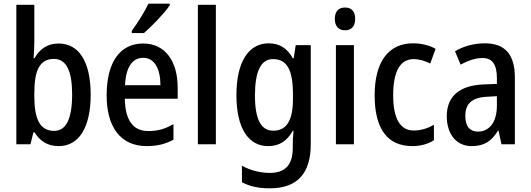

<svg xmlns="http://www.w3.org/2000/svg" viewBox="-20 -786 2891 1046"><path d="M167 -559V-760H69V0H146L162 -65H168C199 -16 240 10 300 10C409 10 474 -90 474 -270C474 -452 409 -549 299 -549C240 -549 197 -520 168 -469H163C165 -499 167 -531 167 -559ZM274 -465C341 -465 373 -400 373 -272C373 -138 340 -73 275 -73C198 -73 167 -136 167 -262V-279C167 -393 191 -465 274 -465Z M905 -757V-766H789C767 -721 733 -666 698 -618V-606H764C808 -643 878 -717 905 -757ZM760 -549C634 -549 561 -448 561 -266C561 -99 633 10 779 10C836 10 881 -1 925 -25V-110C879 -83 838 -72 788 -72C705 -72 662 -131 660 -248H948V-308C948 -450 882 -549 760 -549ZM760 -471C824 -471 854 -407 854 -322H661C666 -422 702 -471 760 -471Z M1156 0V-760H1058V0Z M1444 -550C1334 -550 1268 -449 1268 -268C1268 -89 1332 10 1441 10C1501 10 1543 -17 1575 -73H1579C1576 -48 1575 -16 1575 4V20C1575 115 1531 156 1450 156C1398 156 1347 143 1298 117V207C1342 230 1390 240 1450 240C1604 240 1673 154 1673 -1V-540H1591L1580 -469H1575C1543 -526 1500 -550 1444 -550ZM1467 -464C1543 -464 1576 -407 1576 -271V-247C1576 -129 1541 -74 1469 -74C1402 -74 1369 -135 1369 -266C1369 -396 1401 -464 1467 -464Z M1860 -745C1825 -745 1804 -725 1804 -683C1804 -642 1826 -621 1860 -621C1894 -621 1915 -642 1915 -683C1915 -724 1895 -745 1860 -745ZM1908 -540H1810V0H1908Z M2226 10C2270 10 2312 -1 2344 -22V-106C2310 -87 2274 -75 2234 -75C2160 -75 2122 -140 2122 -267C2122 -397 2160 -464 2234 -464C2263 -464 2294 -455 2324 -440L2353 -520C2321 -538 2280 -550 2230 -550C2095 -550 2021 -447 2021 -267C2021 -80 2094 10 2226 10Z M2622 -550C2561 -550 2505 -534 2459 -507L2489 -434C2531 -456 2570 -470 2608 -470C2661 -470 2687 -437 2687 -360V-329L2615 -326C2484 -321 2414 -262 2414 -153C2414 -60 2462 10 2550 10C2618 10 2658 -17 2693 -74H2696L2712 0H2785V-363C2785 -486 2734 -550 2622 -550ZM2634 -259 2687 -262V-210C2687 -120 2645 -69 2584 -69C2541 -69 2515 -96 2515 -155C2515 -220 2550 -255 2634 -259Z"/></svg>

Font: Noto Sans Arabic Cond Med
Style: Regular
Weight: 500
Width: 3
Designer: Monotype Design Team, Nadine Chahine, Nizar Qandah and Khaled Hosny
Foundry: Monotype Imaging Inc.
Version: Version 2.012